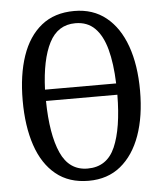

<svg xmlns="http://www.w3.org/2000/svg" viewBox="-53 -771 702 828"><g transform="rotate(-5 298.5 -357.5)"><path d="M298 10Q213 10 156.5 -36Q100 -82 72 -165Q44 -248 44 -359Q44 -470 72 -552Q100 -634 156.5 -679.5Q213 -725 299 -725Q380 -725 436.5 -679.5Q493 -634 522.5 -551.5Q552 -469 552 -358Q552 -247 522.5 -164.5Q493 -82 436.5 -36Q380 10 298 10ZM298 -43Q382 -43 417 -123.5Q452 -204 453 -349H144Q146 -204 182 -123.5Q218 -43 298 -43ZM452 -398Q449 -485 432.5 -546Q416 -607 383.5 -639.5Q351 -672 299 -672Q223 -672 186 -600Q149 -528 144 -398Z"/></g></svg>

Font: Noto Serif ExtraCondensed
Style: Regular
Weight: 400
Width: 2
Designer: Monotype Design Team
Foundry: Monotype Imaging Inc.
Version: Version 2.013